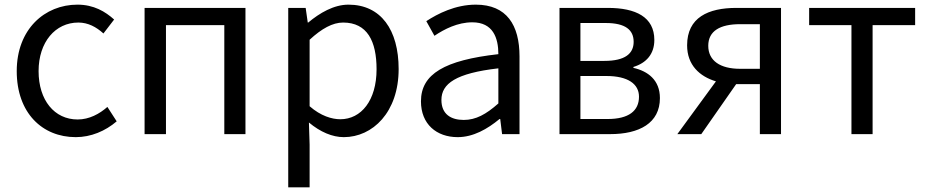

<svg xmlns="http://www.w3.org/2000/svg" viewBox="-20 -577 3986 826"><path d="M306 13C371 13 433 -13 482 -55L442 -117C408 -87 364 -63 314 -63C214 -63 146 -146 146 -271C146 -396 218 -480 317 -480C359 -480 394 -461 425 -433L471 -493C433 -527 384 -557 313 -557C173 -557 52 -452 52 -271C52 -91 162 13 306 13Z M602 0H694V-469H945V0H1036V-543H602Z M1220 229H1312V45L1309 -50C1358 -9 1410 13 1459 13C1583 13 1695 -94 1695 -280C1695 -448 1619 -557 1479 -557C1416 -557 1355 -521 1306 -480H1304L1295 -543H1220ZM1444 -64C1408 -64 1360 -78 1312 -120V-406C1364 -454 1411 -480 1456 -480C1560 -480 1600 -400 1600 -279C1600 -145 1534 -64 1444 -64Z M1949 13C2016 13 2077 -22 2129 -65H2132L2140 0H2215V-334C2215 -469 2160 -557 2027 -557C1939 -557 1863 -518 1814 -486L1849 -423C1892 -452 1949 -481 2012 -481C2101 -481 2124 -414 2124 -344C1893 -318 1791 -259 1791 -141C1791 -43 1858 13 1949 13ZM1975 -61C1921 -61 1879 -85 1879 -147C1879 -217 1941 -262 2124 -283V-132C2071 -85 2027 -61 1975 -61Z M2387 0H2605C2730 0 2819 -47 2819 -155C2819 -233 2767 -271 2705 -285V-289C2761 -306 2795 -345 2795 -405C2795 -504 2715 -543 2595 -543H2387ZM2477 -315V-478H2586C2671 -478 2706 -448 2706 -397C2706 -347 2670 -315 2580 -315ZM2477 -65V-250H2589C2681 -250 2729 -216 2729 -161C2729 -100 2685 -65 2594 -65Z M3164 -281C3078 -281 3027 -316 3027 -380C3027 -444 3078 -473 3164 -473H3249V-281ZM2894 0H2997L3147 -215H3149H3249V0H3340V-543H3148C3027 -543 2936 -502 2936 -382C2936 -297 2990 -248 3060 -227Z M3643 0H3734V-469H3917V-543H3461V-469H3643Z"/></svg>

Font: Noto Sans HK
Style: Regular
Weight: 400
Designer: Ryoko NISHIZUKA 西塚涼子 (kana, bopomofo & ideographs); Paul D. Hunt (Latin, Greek & Cyrillic); Sandoll Communications 산돌커뮤니
Foundry: Adobe
Version: Version 2.004;hotconv 1.0.118;makeotfexe 2.5.65603